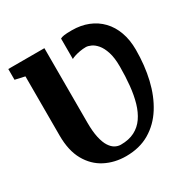

<svg xmlns="http://www.w3.org/2000/svg" viewBox="-170 -908 1056 1073"><g transform="rotate(-30 358.0 -372.0)"><path d="M344 8.5Q270.5 8.5 210.2 -22.5Q150 -53.5 114.2 -117Q78.5 -180.5 78.5 -277V-659.5L16 -673.5V-743H249V-263Q249 -204.5 257.8 -165.5Q266.5 -126.5 281.2 -103.8Q296 -81 313.8 -71.5Q331.5 -62 350 -62Q402 -62 439 -81Q476 -100 500 -134.8Q524 -169.5 537.8 -217Q551.5 -264.5 557.2 -321.8Q563 -379 563 -443Q563 -500 551 -537Q539 -574 521 -595Q503 -616 484.2 -624.2Q465.5 -632.5 452.5 -632.5Q433 -632.5 413.5 -629Q394 -625.5 378.8 -620.5Q363.5 -615.5 356.5 -611V-743Q365 -748 381 -750.5Q397 -753 431.5 -753Q489 -753 536 -734.2Q583 -715.5 617 -680Q651 -644.5 669.2 -594Q687.5 -543.5 687.5 -480Q687.5 -379.5 666.8 -291.2Q646 -203 603.5 -135.5Q561 -68 496.2 -29.8Q431.5 8.5 344 8.5Z"/></g></svg>

Font: Merriweather Light 18pt Black
Style: Regular
Weight: 900
Version: Version 2.100